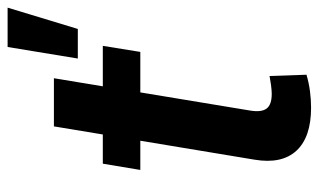

<svg xmlns="http://www.w3.org/2000/svg" viewBox="-188 -651 846 510"><g transform="rotate(-90 235.0 -396.0)"><path d="M368.2 -545.9 352.1 -446.3H244.6L196.3 -154.3Q191.4 -124.5 201.7 -110.8Q211.9 -97.2 240.7 -97.2Q249.5 -97.2 264.2 -99.1Q278.8 -101.1 288.1 -103L291.5 -4.9Q270 1.5 247.6 4.4Q225.1 7.3 204.1 7.3Q125.5 7.3 89.6 -31.7Q53.7 -70.8 65.9 -143.1L116.2 -446.3H38.6L55.2 -545.9H132.8L154.3 -675.8H282.2L260.7 -545.9ZM334.5 -612.3 365.2 -798.8H469.7L413.1 -612.3Z"/></g></svg>

Font: Inter Semi Bold
Style: Italic
Weight: 600
Italic angle: -9.39999°
Designer: Rasmus Andersson
Foundry: rsms
Version: Version 4.000;git-3c8e0fc